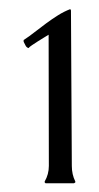

<svg xmlns="http://www.w3.org/2000/svg" viewBox="-20 -617 220 428"><path d="M147.9 -212.4V-210.4L145 -208.5H81.5L79.6 -210.4V-212.4Q88.9 -228.5 88.9 -247.1L88.4 -539.6Q84.5 -537.1 77.9 -533.2Q71.3 -529.3 64.5 -524.9Q57.6 -520.5 51.8 -516.6Q45.9 -512.7 43.5 -509.8Q39.1 -511.2 36.9 -515.6Q34.7 -520 32.7 -523.9V-527.8Q44.9 -535.6 57.6 -545.7Q70.3 -555.7 83.3 -565.2Q96.2 -574.7 109.4 -583Q122.6 -591.3 136.7 -596.7L138.2 -593.8L140.1 -247.1Q140.1 -228 147.9 -212.4Z"/></svg>

Font: CAT Linz
Style: Regular
Weight: 400
Designer: Peter Wiegel
Foundry: Peter Wiegel
Version: Version 1.08